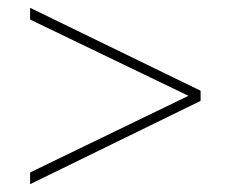

<svg xmlns="http://www.w3.org/2000/svg" viewBox="-20 -566 591 491"><path d="M57 -125 462 -321 57 -516V-546L493 -334V-308L57 -95Z"/></svg>

Font: Noto Sans Devanagari Thin
Style: Regular
Weight: 100
Designer: Jelle Bosma - Monotype Design Team
Foundry: Monotype Imaging Inc.
Version: Version 2.004; ttfautohint (v1.8.4.7-5d5b)